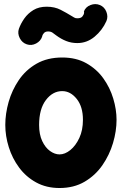

<svg xmlns="http://www.w3.org/2000/svg" viewBox="-20 -858 606 954"><path d="M289.1 -572.3Q358.4 -572.3 409.2 -543.7Q460 -515.1 493.2 -469Q526.4 -422.9 542.7 -368.4Q559.1 -314 559.1 -262.7Q559.1 -206.5 541.5 -147.2Q523.9 -87.9 488.8 -37.1Q453.6 13.7 400.4 44.9Q347.2 76.2 275.9 76.2Q210 76.2 159.4 48.3Q108.9 20.5 75 -25.4Q41 -71.3 23.7 -126.7Q6.3 -182.1 6.3 -237.3Q6.3 -293 22.9 -351.6Q39.6 -410.2 73.7 -460.4Q107.9 -510.7 161.6 -541.5Q215.3 -572.3 289.1 -572.3ZM289.1 -405.3Q241.7 -405.3 208 -360.8Q174.3 -316.4 174.3 -237.3Q174.3 -189.9 189.7 -157.2Q205.1 -124.5 228.5 -107.7Q252 -90.8 275.9 -90.8Q302.7 -90.8 329.6 -112.5Q356.4 -134.3 374.3 -172.9Q392.1 -211.4 392.1 -262.7Q392.1 -328.1 361.1 -366.7Q330.1 -405.3 289.1 -405.3ZM113.3 -637.7Q89.8 -645.5 78.1 -668.7Q66.4 -691.9 73.7 -714.4Q83 -740.7 100.8 -766.1Q118.7 -791.5 146 -808.1Q173.3 -824.7 211.9 -824.7Q251.5 -824.7 281.2 -809.3Q311 -793.9 334.5 -779.3Q342.8 -774.9 348.4 -771Q354 -767.1 364.3 -767.1Q382.3 -767.1 389.6 -776.4Q397 -785.6 397.7 -794.2Q398.4 -802.7 396.5 -800.3Q405.3 -823.7 429.7 -833Q454.1 -842.3 476.1 -833Q499 -823.7 508.5 -799.6Q518.1 -775.4 508.8 -753.4Q488.3 -707.5 450.2 -675.8Q412.1 -644 364.3 -644Q334.5 -644 309.1 -654.1Q283.7 -664.1 259.3 -682.1Q249 -690.4 240.5 -696Q231.9 -701.7 219.2 -701.7Q205.6 -701.7 198.7 -694.1Q191.9 -686.5 190.2 -680.2Q188.5 -673.8 189.9 -677.2Q182.1 -653.8 159.2 -641.8Q136.2 -629.9 113.3 -637.7Z"/></svg>

Font: Mikhak-FD Black
Style: Regular
Weight: 900
Designer: Amin Abedi
Version: Version 3.2